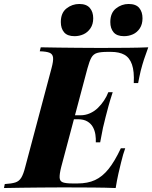

<svg xmlns="http://www.w3.org/2000/svg" viewBox="-65 -946 766 966"><path d="M234 -346 238 -366H444L439 -346ZM340 -366Q365 -366 387.5 -376Q410 -386 427.5 -403Q445 -420 458.5 -440.5Q472 -461 480 -482H502Q488 -439 481 -413Q474 -387 466 -356Q462 -337 457.5 -321Q453 -305 449.5 -284.5Q446 -264 439 -230H417Q418 -248 415 -268.5Q412 -289 402.5 -306.5Q393 -324 374.5 -335Q356 -346 327 -346ZM608 -528Q611 -587 599 -621.5Q587 -656 561 -670.5Q535 -685 493 -685H476Q442 -685 423.5 -679.5Q405 -674 395 -656.5Q385 -639 375 -602L243 -106Q234 -70 235 -52Q236 -34 251.5 -28.5Q267 -23 300 -23H325Q376 -23 413 -40Q450 -57 481 -95.5Q512 -134 543 -200H565Q560 -187 554.5 -168Q549 -149 544 -128Q539 -109 531 -73.5Q523 -38 517 0Q466 -2 403.5 -2.5Q341 -3 291 -3Q265 -3 225 -3Q185 -3 138.5 -2.5Q92 -2 44.5 -1.5Q-3 -1 -45 0L-41 -20Q-7 -22 12 -28Q31 -34 42 -52Q53 -70 62 -106L194 -602Q204 -639 202 -656.5Q200 -674 184.5 -680.5Q169 -687 135 -688L140 -708Q182 -707 229.5 -706.5Q277 -706 323.5 -705.5Q370 -705 410 -705Q450 -705 476 -705Q521 -705 578 -705.5Q635 -706 681 -708Q668 -673 659.5 -647Q651 -621 643 -590Q639 -572 635.5 -556Q632 -540 630 -528ZM241 -835Q241 -881 269.5 -903.5Q298 -926 334 -926Q370 -926 387 -906Q404 -886 404 -854Q404 -824 390 -803.5Q376 -783 355 -773.5Q334 -764 310 -764Q274 -764 257.5 -783.5Q241 -803 241 -835ZM490 -835Q490 -881 518.5 -903.5Q547 -926 582 -926Q619 -926 635.5 -906Q652 -886 652 -854Q652 -824 638.5 -803.5Q625 -783 604 -773.5Q583 -764 559 -764Q523 -764 506.5 -783.5Q490 -803 490 -835Z"/></svg>

Font: Playfair Display ExtraBold
Style: Italic
Weight: 800
Italic angle: -14°
Designer: Claus Eggers Sørensen
Foundry: Claus Eggers Sørensen
Version: Version 1.203